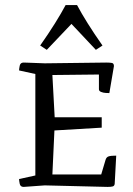

<svg xmlns="http://www.w3.org/2000/svg" viewBox="-20 -735 522 755"><path d="M403 0 156 -6 73 0Q60 0 57.5 -12.5Q55 -25 55 -31L119 -45V-444L55 -458Q55 -464 57.5 -476.5Q60 -489 73 -489Q73 -489 89 -488.5Q105 -488 156 -486L398 -489Q412 -489 420 -487.5Q428 -486 428 -475L410 -369Q406 -369 396 -369.5Q386 -370 377.5 -373.5Q369 -377 369 -384V-442L186 -440L195 -274H380V-233L194 -222L186 -49H378L395 -106Q398 -117 407 -120Q416 -123 437 -123L431 -12Q430 -4 423.5 -2Q417 0 403 0ZM261 -641 164 -539 138 -556Q171 -603 196 -643Q221 -683 238 -715H283Q300 -683 325 -643Q350 -603 383 -556L357 -539Z"/></svg>

Font: Mate SC
Style: Regular
Weight: 400
Designer: Eduardo Rodriguez Tunni
Foundry: Eduardo Rodriguez Tunni
Version: Version 1.003; ttfautohint (v1.8.4.7-5d5b);gftools[0.9.24]